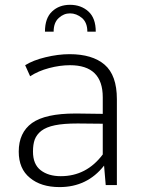

<svg xmlns="http://www.w3.org/2000/svg" viewBox="-20 -762 595 790"><path d="M165 -631.8H200.7Q200.7 -668.9 221.7 -688Q242.2 -707 268.1 -707Q294.4 -707 317.4 -688Q339.4 -668.9 339.4 -631.8H374Q374 -687.5 343.8 -714.8Q313.5 -742.2 268.1 -742.2Q223.1 -742.2 194.3 -714.8Q165 -687.5 165 -631.8ZM230 -37.1Q179.2 -37.1 147.5 -61.5Q115.7 -85.9 115.7 -138.2Q115.7 -168 123 -188Q130.9 -208.5 149.9 -223.6Q170.4 -239.3 206.1 -246.6Q241.7 -253.9 297.9 -253.9H303.2L402.8 -252.9V-126.5Q335.9 -37.1 230 -37.1ZM57.1 -138.2Q57.1 -67.4 103 -30.3Q148.4 7.8 225.1 7.8Q338.9 7.8 408.2 -80.6L415 -0.5H460.9V-354Q460.9 -452.6 410.2 -496.1Q359.9 -539.1 266.1 -539.1Q219.2 -539.1 167 -526.4Q116.2 -514.2 83.5 -493.7L104 -448.2Q137.7 -470.2 182.1 -481.9Q226.6 -493.7 268.1 -493.7Q402.8 -493.7 402.8 -361.8V-293.5L297.9 -294.9H289.1Q167 -294.9 111.8 -255.9Q57.1 -216.3 57.1 -138.2Z"/></svg>

Font: My Font
Style: ExtraLight
Weight: 500
Designer: Vernon Adams
Foundry: newtypography
Version: Version 0.001